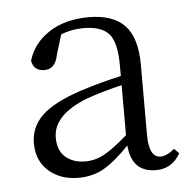

<svg xmlns="http://www.w3.org/2000/svg" viewBox="-36 -848 436 430"><g transform="rotate(-5 181.5 -633.0)"><path d="M238.3 -540V-652.3Q196.3 -642.6 157.2 -628.9Q81.1 -598.6 81.1 -547.9Q81.1 -518.6 98.6 -503.9Q116.2 -489.3 142.6 -489.3Q165 -489.3 185.5 -500.5Q206.1 -511.7 238.3 -540ZM342.8 -500 353.5 -489.3Q335 -456.1 298.8 -456.1Q244.1 -456.1 239.3 -516.6Q206.1 -482.4 181.2 -468.3Q156.2 -454.1 124 -454.1Q84 -454.1 57.6 -477.1Q31.2 -500 31.2 -540Q31.2 -576.2 58.1 -602.1Q85 -627.9 147.5 -648.4Q193.4 -663.1 238.3 -672.9V-696.3Q238.3 -749 221.2 -768.1Q204.1 -787.1 164.1 -787.1Q136.7 -787.1 113.3 -777.3L99.6 -732.4Q93.8 -701.2 69.3 -701.2Q44.9 -701.2 41 -724.6Q52.7 -763.7 88.9 -787.1Q125 -810.5 177.7 -810.5Q232.4 -810.5 258.8 -782.7Q285.2 -754.9 285.2 -694.3V-537.1Q285.2 -485.4 311.5 -485.4Q325.2 -485.4 342.8 -500Z"/></g></svg>

Font: GenYoMin TW TTF ExtraLight
Style: Regular
Weight: 250
Version: Version 1.300